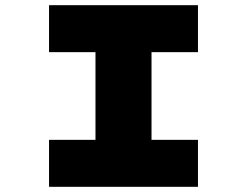

<svg xmlns="http://www.w3.org/2000/svg" viewBox="-20 -720 953 740"><path d="M169 0V-181H348V-519H169V-700H743V-519H564V-181H743V0Z"/></svg>

Font: Lexend Tera Black
Style: Regular
Weight: 900
Version: Version 1.007